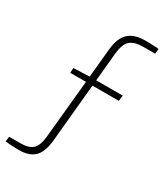

<svg xmlns="http://www.w3.org/2000/svg" viewBox="-262 -789 880 1012"><g transform="rotate(30 178.0 -282.5)"><path d="M313 -699Q324 -699 339 -698.5Q354 -698 370 -697.5Q386 -697 397 -695L393 -665H323Q267 -665 242 -642.5Q217 -620 211 -561L158 -1Q154 43 140 73Q126 103 98 118.5Q70 134 26 134Q15 134 -0.5 133.5Q-16 133 -31 132Q-46 131 -58 129L-54 99H15Q67 99 90 76Q113 53 118 -4L172 -564Q176 -608 191.5 -638Q207 -668 237 -683.5Q267 -699 313 -699ZM356 -388 352 -354H56L58 -384L161 -388Z"/></g></svg>

Font: Exo 2 ExtraLight
Style: Regular
Weight: 250
Designer: Natanael Gama
Foundry: Natanael Gama
Version: Version 2.010